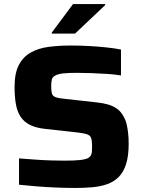

<svg xmlns="http://www.w3.org/2000/svg" viewBox="-20 -921 708 949"><path d="M353 8Q309 8 258.5 6Q208 4 160 0Q112 -4 74 -8V-138Q114 -135 155.5 -132Q197 -129 234 -128Q271 -127 297 -127Q348 -127 375.5 -130Q403 -133 416 -140Q426 -146 430 -154.5Q434 -163 434.5 -174.5Q435 -186 435 -200Q435 -219 432.5 -231.5Q430 -244 422.5 -250.5Q415 -257 399 -260.5Q383 -264 356 -267L202 -284Q157 -289 127.5 -304Q98 -319 81.5 -344.5Q65 -370 58.5 -406.5Q52 -443 52 -491Q52 -560 73.5 -600.5Q95 -641 133 -662Q171 -683 221.5 -689.5Q272 -696 331 -696Q374 -696 420 -693.5Q466 -691 508 -686.5Q550 -682 578 -676V-548Q550 -553 512 -555.5Q474 -558 434.5 -559.5Q395 -561 361 -561Q320 -561 295 -558.5Q270 -556 256 -549Q240 -542 236.5 -529Q233 -516 233 -496Q233 -472 236.5 -459Q240 -446 255.5 -440.5Q271 -435 304 -432L457 -415Q487 -412 512.5 -405Q538 -398 558.5 -383.5Q579 -369 593 -341Q601 -328 605.5 -309Q610 -290 613 -265.5Q616 -241 616 -210Q616 -150 603 -109.5Q590 -69 566 -45.5Q542 -22 509 -10.5Q476 1 436.5 4.5Q397 8 353 8ZM236 -755V-760L341 -901H500V-896L351 -755Z"/></svg>

Font: Saira SemiExpanded
Style: Bold
Weight: 700
Width: 6
Designer: Hector Gatti with collaboration of the Omnibus-Type team
Foundry: Omnibus-Type
Version: Version 1.101